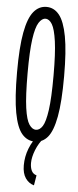

<svg xmlns="http://www.w3.org/2000/svg" viewBox="-58 -658 366 906"><g transform="rotate(5 125.0 -205.0)"><path d="M125 11Q89 11 64 -18Q39 -47 26 -116.5Q13 -186 13 -308Q13 -427 26 -496.5Q39 -566 64 -596.5Q89 -627 125 -627Q161 -627 185.5 -596.5Q210 -566 223 -496.5Q236 -427 236 -308Q236 -186 223 -116.5Q210 -47 185.5 -18Q161 11 125 11ZM125 -45Q143 -45 156.5 -66Q170 -87 178 -143.5Q186 -200 186 -308Q186 -412 178 -469Q170 -526 156.5 -548.5Q143 -571 125 -571Q108 -571 93.5 -548.5Q79 -526 71 -469Q63 -412 63 -308Q63 -200 71 -143.5Q79 -87 93.5 -66Q108 -45 125 -45ZM147 169 139 217Q114 210 98.5 187.5Q83 165 83 127Q83 44 143 -27L167 -10Q143 17 129.5 51.5Q116 86 116 113Q116 134 123 149Q130 164 147 169Z"/></g></svg>

Font: Inconsolata UltraCondensed
Style: Regular
Weight: 400
Width: 1
Monospace: yes
Designer: Raph Levien, Cyreal, Brenton Simpson
Foundry: Raph Levien, Cyreal, Google
Version: Version 3.000; ttfautohint (v1.8.2.53-6de2)